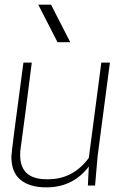

<svg xmlns="http://www.w3.org/2000/svg" viewBox="-20 -800 543 828"><path d="M180 8Q108 8 68.5 -24.5Q29 -57 29 -124Q29 -145 81 -530H117Q90 -313 69 -160Q67 -151 67 -131Q67 -27 181 -27H188Q295 -27 363 -119L417 -530H454L401 -127L390 0H359L363 -82Q295 8 180 8ZM263 -618H228L145 -780H182ZM283 -618H247L162 -780H200Z"/></svg>

Font: Tanohe Sans ExtraLight
Style: Italic
Weight: 200
Designer: Village Type and Design LLC & Cristiano Sobral
Foundry: Cooper Hewitt Smithsonian Design Museum
Version: Version 1.00;September 29, 2021;FontCreator 13.0.0.2655 64-b